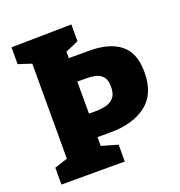

<svg xmlns="http://www.w3.org/2000/svg" viewBox="-128 -815 863 923"><g transform="rotate(-20 303.5 -353.5)"><path d="M30 0V-86L97 -108V-594L30 -616V-702L338 -707V-621L271 -592V-559H376Q479 -559 534.5 -514.5Q590 -470 590 -372Q590 -260 521 -207.5Q452 -155 337 -155H271V-110L354 -86V0ZM317 -439H271V-275H301Q331 -275 357 -281Q383 -287 399 -305.5Q415 -324 415 -361Q415 -394 401.5 -411Q388 -428 365.5 -433.5Q343 -439 317 -439Z"/></g></svg>

Font: Bitter ExtraBold
Style: Regular
Weight: 800
Designer: Sol Matas, and Bitter project Authors
Foundry: Sol Matas
Version: Version 2.001